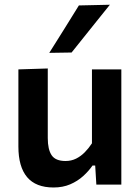

<svg xmlns="http://www.w3.org/2000/svg" viewBox="-20 -798 606 830"><path d="M211.5 12.5Q135 12.5 97.2 -32.2Q59.5 -77 59.5 -164.5Q59.5 -197.5 59.5 -222Q59.5 -246.5 59.5 -272Q59.5 -320 59.5 -357.5Q59.5 -395 59.5 -428.5Q59.5 -462 59.5 -498L186.5 -502Q186.5 -448.5 186.5 -396.2Q186.5 -344 186.5 -287V-201Q186.5 -152 203.2 -127Q220 -102 263.5 -102Q288 -102 308.8 -112.2Q329.5 -122.5 346.5 -139.8Q363.5 -157 377.5 -178.5V-287Q377.5 -344 377.5 -394.2Q377.5 -444.5 377.5 -498H504.5Q504.5 -444.5 504.5 -392.2Q504.5 -340 504.5 -272V-217Q504.5 -155 504.5 -104.5Q504.5 -54 504.5 0H396.5L391.5 -82.5H380Q363.5 -58.5 339.5 -36.8Q315.5 -15 283.5 -1.2Q251.5 12.5 211.5 12.5ZM193 -569.5Q225.5 -621 257.5 -672.2Q289.5 -723.5 321 -774.5L455 -777.5Q426.5 -742 398.5 -707.2Q370.5 -672.5 343.5 -638.5Q316.5 -604.5 289.5 -571Z"/></svg>

Font: Commissioner Thin SemiBold
Style: Regular
Weight: 600
Version: Version 1.000